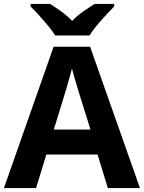

<svg xmlns="http://www.w3.org/2000/svg" viewBox="-20 -954 730 974"><path d="M527 0 475 -170H215L163 0H0L252 -717H437L690 0ZM387 -463Q382 -480 374 -506Q366 -532 358 -559Q350 -586 345 -606Q340 -586 331.5 -556.5Q323 -527 315.5 -500.5Q308 -474 304 -463L253 -297H439ZM260 -774Q246 -797 223.5 -824Q201 -851 177.5 -877Q154 -903 135 -921V-934H234Q260 -918 290 -896.5Q320 -875 346 -848Q372 -875 403 -896.5Q434 -918 460 -934H559V-921Q541 -903 517 -877Q493 -851 470.5 -824Q448 -797 434 -774Z"/></svg>

Font: Noto Sans Canadian Aboriginal
Style: Regular
Weight: 400
Designer: Monotype Design Team, Typotheque's Kevin King
Foundry: Monotype Imaging Inc.
Version: Version 2.002